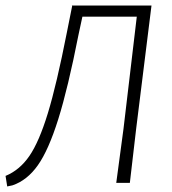

<svg xmlns="http://www.w3.org/2000/svg" viewBox="-21 -659 619 692"><path d="M5 13 -1 -25Q50 -46 85 -97Q120 -148 151.5 -251Q183 -354 220 -542L239 -637L238 -639H525L470 -197L447 0H398L424 -194L472 -599H276L262 -534Q224 -341 189 -229.5Q154 -118 115.5 -63.5Q77 -9 24 9Z"/></svg>

Font: Alegreya Sans SC Light
Style: Italic
Weight: 300
Italic angle: -7°
Designer: Juan Pablo del Peral
Foundry: Huerta Tipografica
Version: Version 2.007